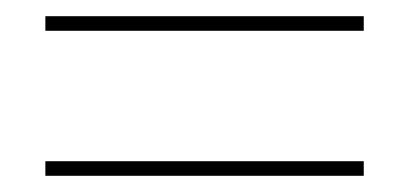

<svg xmlns="http://www.w3.org/2000/svg" viewBox="-20 -431 504 237"><path d="M429 -393V-411H36V-393ZM429 -214V-232H36V-214Z"/></svg>

Font: Rawengulk
Style: Light
Weight: 300
Version: Version 0.9